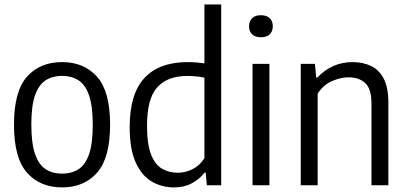

<svg xmlns="http://www.w3.org/2000/svg" viewBox="-20 -828 1820 858"><path d="M257.5 9.5Q159.5 9.5 101 -56Q42.5 -121.5 42.5 -270.5Q42.5 -420 100.5 -485.2Q158.5 -550.5 257.5 -550.5Q355.5 -550.5 413.8 -485Q472 -419.5 472 -271Q472 -122 413.8 -56.2Q355.5 9.5 257.5 9.5ZM257.5 -52Q299.5 -52 330.2 -71.5Q361 -91 377.8 -138.5Q394.5 -186 394.5 -269Q394.5 -354 377.8 -402Q361 -450 330.2 -469.5Q299.5 -489 257.5 -489Q215.5 -489 184.5 -469.5Q153.5 -450 136.8 -402.8Q120 -355.5 120 -272Q120 -187.5 136.8 -139.5Q153.5 -91.5 184.2 -71.8Q215 -52 257.5 -52Z M758 9.5Q704 9.5 659 -16.2Q614 -42 586.8 -101Q559.5 -160 559.5 -260Q559.5 -408.5 625.5 -479.5Q691.5 -550.5 819 -550.5Q837.5 -550.5 857 -549Q876.5 -547.5 893.5 -545V-808H968.5V0H904.5L899 -56.5H894Q873 -28.5 838.2 -9.5Q803.5 9.5 758 9.5ZM775 -56Q808.5 -56 840.8 -72.2Q873 -88.5 893.5 -121.5V-481Q858 -488.5 816 -488.5Q728 -488.5 682.5 -437.8Q637 -387 637 -267Q637 -183.5 655 -137.8Q673 -92 704.2 -74Q735.5 -56 775 -56Z M1108.5 0V-542.5H1184V0ZM1146 -661.5Q1120.5 -661.5 1106.8 -674.5Q1093 -687.5 1093 -710.5Q1093 -733.5 1106.8 -746.8Q1120.5 -760 1146 -760Q1171.5 -760 1185.2 -746.8Q1199 -733.5 1199 -710.5Q1199 -687.5 1185.2 -674.5Q1171.5 -661.5 1146 -661.5Z M1324 0V-542.5H1387.5L1393 -481.5H1398.5Q1428.5 -514.5 1468.8 -532.5Q1509 -550.5 1555.5 -550.5Q1602 -550.5 1638 -533.2Q1674 -516 1694.8 -476.5Q1715.5 -437 1715.5 -369.5V0H1640V-365.5Q1640 -431.5 1612 -457Q1584 -482.5 1537 -482.5Q1504 -482.5 1465 -466.2Q1426 -450 1399.5 -409.5V0Z"/></svg>

Font: Encode Sans Semi Condensed
Style: Regular
Weight: 400
Width: 4
Designer: Multiple Designers
Foundry: Impallari Type
Version: Version 3.000; ttfautohint (v1.8.3) -l 8 -r 50 -G 200 -x 14 